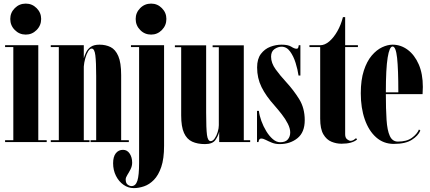

<svg xmlns="http://www.w3.org/2000/svg" viewBox="-20 -768 2325 1038"><path d="M119.5 -581Q84.5 -581 60 -605.8Q35.5 -630.5 35.5 -665.5Q35.5 -699.5 60 -724Q84.5 -748.5 119.5 -748.5Q153.5 -748.5 178 -724Q202.5 -699.5 202.5 -665.5Q202.5 -630.5 178 -605.8Q153.5 -581 119.5 -581ZM7.5 0V-10H52V-513.5H7.5V-523.5H187V-10H232.5V0Z M254.5 0V-10H298V-513.5H254.5V-523.5H433V-453.5Q438 -469.5 446.2 -486.5Q454.5 -503.5 471.2 -515Q488 -526.5 518 -526.5Q551.5 -526.5 577.8 -513.5Q604 -500.5 619.5 -465Q635 -429.5 635 -362V-10H676.5V0H469.5V-10H500V-357.5Q500 -432 495.5 -468.8Q491 -505.5 475.5 -505.5Q465.5 -505.5 456.2 -490Q447 -474.5 440.8 -451.8Q434.5 -429 433 -408V-10H464V0Z M797 -581Q762 -581 737.8 -605.8Q713.5 -630.5 713.5 -665.5Q713.5 -699.5 737.8 -724Q762 -748.5 797 -748.5Q831 -748.5 855.2 -724Q879.5 -699.5 879.5 -665.5Q879.5 -630.5 855.2 -605.8Q831 -581 797 -581ZM703.5 249Q673.5 249 648 231.2Q622.5 213.5 607 182.8Q591.5 152 591.5 114.5Q591.5 79 606.2 60.5Q621 42 645 42Q667.5 42 681 62.2Q694.5 82.5 694.5 111.5Q694.5 130 685.8 147.2Q677 164.5 668.2 178.2Q659.5 192 659.5 202Q659.5 222 670 230Q680.5 238 691 238Q713.5 238 722.8 208.8Q732 179.5 732 113V-513.5H688V-523.5H867V20.5Q867 90 851.8 134.8Q836.5 179.5 812 204.5Q787.5 229.5 758.8 239.2Q730 249 703.5 249Z M1088 11Q1048 11 1019 -2.2Q990 -15.5 974.8 -49.2Q959.5 -83 959.5 -144V-513H925.5V-523H1094.5V-158.5Q1094.5 -72 1099 -38.5Q1103.5 -5 1119 -5Q1130.5 -5 1140.8 -19.8Q1151 -34.5 1157 -54.5Q1163 -74.5 1163 -91V-513H1129.5V-523H1298V-10H1332.5V0H1165V-55.5Q1159.5 -32.5 1144.2 -10.8Q1129 11 1088 11Z M1491.5 11Q1469 11 1450.2 3.5Q1431.5 -4 1417.2 -11.5Q1403 -19 1392 -19Q1379.5 -19 1377.5 0H1369.5V-168.5H1379.5Q1382.5 -143.5 1393 -114.2Q1403.5 -85 1419.5 -58.8Q1435.5 -32.5 1455 -15.8Q1474.5 1 1495 1Q1523 1 1536 -14.2Q1549 -29.5 1549 -52Q1549 -73.5 1536 -99.2Q1523 -125 1503.2 -150.2Q1483.5 -175.5 1464.5 -197Q1418 -248.5 1394 -297Q1370 -345.5 1370 -403.5Q1370 -449.5 1390.5 -476.5Q1411 -503.5 1441.2 -515Q1471.5 -526.5 1502 -526.5Q1537.5 -526.5 1554.8 -515.5Q1572 -504.5 1583 -504.5Q1590 -504.5 1592 -509.8Q1594 -515 1595 -523.5H1604V-359.5H1594Q1589.5 -391.5 1578.2 -427.8Q1567 -464 1548.2 -489.8Q1529.5 -515.5 1502 -515.5Q1483 -515.5 1464.2 -502.8Q1445.5 -490 1445.5 -461.5Q1445.5 -427.5 1470.2 -393.2Q1495 -359 1526.5 -325Q1567.5 -280.5 1597.5 -232Q1627.5 -183.5 1627.5 -118.5Q1627.5 -52.5 1588 -20.8Q1548.5 11 1491.5 11Z M1826 9Q1798.5 9 1772 -1.8Q1745.5 -12.5 1728.2 -41.8Q1711 -71 1711 -126.5V-513.5H1653V-523.5H1711Q1736 -523.5 1760.2 -544.2Q1784.5 -565 1804 -599.5Q1823.5 -634 1834 -675.5H1846V-523.5H1915V-513.5H1846V-42Q1846 -23 1856.8 -14.8Q1867.5 -6.5 1875.5 -6.5Q1884 -6.5 1892.8 -12Q1901.5 -17.5 1905 -21L1910.5 -14Q1884 9 1826 9Z M2109 10Q2053.5 10 2013.5 -25.5Q1973.5 -61 1952 -122.8Q1930.5 -184.5 1930.5 -263.5Q1930.5 -336 1947 -386.5Q1963.5 -437 1989.8 -467.8Q2016 -498.5 2045.8 -512.5Q2075.5 -526.5 2102.5 -526.5Q2147 -526.5 2184.2 -498.8Q2221.5 -471 2243.8 -420Q2266 -369 2266 -298Q2266 -278.5 2264.5 -259H2066Q2066 -178 2069.8 -120.5Q2073.5 -63 2087.5 -32.8Q2101.5 -2.5 2131.5 -2.5Q2179 -2.5 2207 -23Q2235 -43.5 2245 -68L2252.5 -62Q2240.5 -33.5 2206 -11.8Q2171.5 10 2109 10ZM2102.5 -516.5Q2085.5 -516.5 2075.8 -456.8Q2066 -397 2066 -269H2133.5Q2133.5 -394 2126.8 -455.2Q2120 -516.5 2102.5 -516.5Z"/></svg>

Font: Imbue 100pt ExtraBold
Style: Regular
Weight: 800
Designer: Tyler Finck
Foundry: Etcetera Type Company
Version: Version 1.102; ttfautohint (v1.8.3)